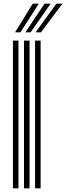

<svg xmlns="http://www.w3.org/2000/svg" viewBox="-20 -1020 358 1040"><path d="M170 0V-800H200V0ZM50 0V-800H80V0ZM110 0V-800H140V0ZM61.8 -845 157.2 -1000H190.2L90.5 -845ZM173 -845 285.2 -1000H318.2L201.8 -845ZM117.5 -845 221.2 -1000H254.2L146 -845Z"/></svg>

Font: Big Shoulders Inline Text Black
Style: Regular
Weight: 900
Designer: Patric King
Foundry: XO Type Co
Version: Version 1.000